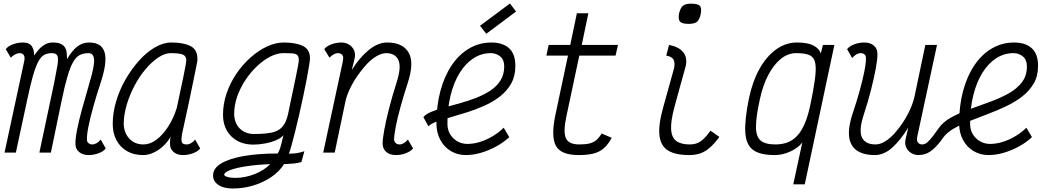

<svg xmlns="http://www.w3.org/2000/svg" viewBox="-20 -876 6040 1102"><path d="M489 14Q455 14 434 -3.5Q413 -21 413 -50Q412 -78 422 -129.5Q432 -181 451 -250.5Q470 -320 494 -402Q522 -494 520 -532.5Q518 -571 488 -571Q460 -571 438.5 -560.5Q417 -550 400 -520.5Q383 -491 367 -436.5Q351 -382 333 -295L272 0H206L291 -401Q303 -462 309.5 -499.5Q316 -537 310 -554Q304 -571 278 -571Q252 -571 233.5 -561Q215 -551 199.5 -522Q184 -493 168.5 -438.5Q153 -384 134 -293L71 0H6L119 -525Q120 -530 120.5 -535Q121 -540 121 -544Q119 -571 92 -571Q83 -571 69.5 -565Q56 -559 42 -545L13 -594Q27 -612 55 -622Q83 -632 111 -632Q149 -632 163 -610Q177 -588 176 -557Q187 -574 202.5 -591.5Q218 -609 238 -620.5Q258 -632 282 -632Q314 -632 330.5 -623.5Q347 -615 354.5 -601Q362 -587 363 -570Q364 -553 365 -537Q393 -585 423 -608.5Q453 -632 492 -632Q564 -632 580.5 -575Q597 -518 556 -396Q532 -323 514.5 -260Q497 -197 487.5 -149Q478 -101 479 -74Q479 -62 488 -54.5Q497 -47 510 -47Q522 -47 535 -54.5Q548 -62 558 -75L587 -24Q574 -7 546 3.5Q518 14 489 14Z M1100 -75 1129 -24Q1116 -7 1088 3.5Q1060 14 1031 14Q997 14 976.5 -3.5Q956 -21 956 -47Q955 -61 956.5 -74Q958 -87 961 -93Q932 -44 888.5 -15Q845 14 800 14Q748 14 709 -8.5Q670 -31 648.5 -71Q627 -111 627 -165Q627 -228 646.5 -294Q666 -360 700.5 -420Q735 -480 778 -528Q821 -576 869 -604Q917 -632 963 -632Q1032 -632 1072.5 -612Q1113 -592 1113 -539Q1114 -535 1112 -522.5Q1110 -510 1104.5 -484Q1099 -458 1089.5 -410.5Q1080 -363 1064 -287.5Q1048 -212 1024 -103Q1020 -77 1023 -62Q1026 -47 1052 -47Q1064 -47 1077 -54.5Q1090 -62 1100 -75ZM803 -47Q841 -47 877 -73.5Q913 -100 944.5 -148Q976 -196 995 -258Q1019 -370 1034 -442.5Q1049 -515 1049 -531Q1049 -555 1028.5 -563Q1008 -571 960 -571Q926 -571 888.5 -546Q851 -521 815.5 -479Q780 -437 752 -384Q724 -331 707.5 -275.5Q691 -220 690 -168Q691 -114 722 -80.5Q753 -47 803 -47Z M1315 206Q1264 206 1233 185Q1202 164 1203 130Q1203 91 1248 63Q1293 35 1376.5 20Q1460 5 1574 5Q1586 -15 1593.5 -45.5Q1601 -76 1607 -100Q1594 -84 1565 -71.5Q1536 -59 1501 -52.5Q1466 -46 1435 -46Q1356 -46 1308 -93Q1260 -140 1260 -218Q1260 -280 1280.5 -340Q1301 -400 1336.5 -452.5Q1372 -505 1417.5 -545.5Q1463 -586 1512 -609Q1561 -632 1609 -632Q1678 -632 1719 -612Q1760 -592 1759 -539Q1759 -530 1754 -498.5Q1749 -467 1740.5 -422.5Q1732 -378 1721 -326Q1710 -274 1698 -221.5Q1686 -169 1674.5 -123Q1663 -77 1653.5 -42.5Q1644 -8 1638 6Q1661 6 1680 3.5Q1699 1 1727 -8L1710 54Q1687 61 1660 63Q1633 65 1610 66Q1584 108 1538 139.5Q1492 171 1434.5 188.5Q1377 206 1315 206ZM1330 145Q1386 145 1441 123.5Q1496 102 1531 66Q1455 69 1395.5 78Q1336 87 1301.5 100Q1267 113 1267 127Q1267 134 1285 139.5Q1303 145 1330 145ZM1438 -107Q1498 -107 1537 -114.5Q1576 -122 1599 -146.5Q1622 -171 1633 -220Q1663 -363 1679 -439.5Q1695 -516 1695 -531Q1695 -551 1686.5 -559.5Q1678 -568 1659 -569.5Q1640 -571 1606 -571Q1570 -571 1531 -551Q1492 -531 1455 -496Q1418 -461 1388.5 -416.5Q1359 -372 1341.5 -322Q1324 -272 1324 -222Q1325 -169 1356.5 -138Q1388 -107 1438 -107Z M2321 -75 2351 -24Q2337 -7 2309.5 3.5Q2282 14 2253 14Q2218 14 2197.5 -3.5Q2177 -21 2176 -50Q2176 -78 2185.5 -130.5Q2195 -183 2213 -253Q2231 -323 2256 -402Q2285 -492 2266.5 -531.5Q2248 -571 2197 -571Q2171 -571 2141 -553.5Q2111 -536 2083 -505.5Q2055 -475 2030 -438.5Q2005 -402 1987 -363.5Q1969 -325 1962 -291L1901 0H1835L1948 -525Q1948 -530 1949 -535Q1950 -540 1950 -544Q1949 -557 1941 -564Q1933 -571 1918 -571Q1909 -571 1897 -565Q1885 -559 1871 -545L1841 -594Q1855 -612 1883 -622Q1911 -632 1940 -632Q1964 -632 1983.5 -620Q2003 -608 2012.5 -586.5Q2022 -565 2014 -535L1999 -474Q2043 -545 2096 -588.5Q2149 -632 2202 -632Q2292 -632 2325.5 -574Q2359 -516 2319 -396Q2296 -325 2278.5 -261.5Q2261 -198 2251.5 -149.5Q2242 -101 2242 -74Q2243 -62 2251.5 -54.5Q2260 -47 2274 -47Q2285 -47 2298 -54.5Q2311 -62 2321 -75Z M2871 -143 2903 -89Q2870 -58 2827.5 -35Q2785 -12 2740.5 1Q2696 14 2654 14Q2606 14 2567.5 -9Q2529 -32 2507 -73.5Q2485 -115 2485 -168Q2485 -270 2508 -355Q2531 -440 2573 -502Q2615 -564 2673 -598Q2731 -632 2801 -632Q2865 -632 2901.5 -599.5Q2938 -567 2938 -498Q2938 -440 2914.5 -397.5Q2891 -355 2851 -323.5Q2811 -292 2762 -270Q2713 -248 2662.5 -232Q2612 -216 2566 -203Q2520 -190 2486.5 -178Q2453 -166 2439 -151L2410 -204Q2424 -221 2455 -234Q2486 -247 2528.5 -258.5Q2571 -270 2618 -283Q2665 -296 2710.5 -313.5Q2756 -331 2793 -355Q2830 -379 2852 -413.5Q2874 -448 2874 -495Q2874 -533 2851 -552Q2828 -571 2797 -571Q2743 -571 2697.5 -541.5Q2652 -512 2618.5 -458Q2585 -404 2566.5 -330Q2548 -256 2548 -167Q2548 -115 2582 -82.5Q2616 -50 2663 -50Q2698 -50 2735 -61.5Q2772 -73 2808 -94.5Q2844 -116 2871 -143ZM2771 -682 2735 -728 2907 -856 2942 -810Z M3301 14Q3199 14 3170.5 -39.5Q3142 -93 3167 -213L3240 -557H3116L3129 -618H3253L3291 -800H3357L3319 -618H3527L3513 -557H3305L3231 -209Q3212 -121 3227.5 -84Q3243 -47 3305 -47Q3342 -47 3365 -53Q3388 -59 3404 -73Q3420 -87 3433 -110L3491 -85Q3470 -46 3445 -24.5Q3420 -3 3386 5.5Q3352 14 3301 14Z M3935 14Q3857 14 3814.5 -12Q3772 -38 3765 -98.5Q3758 -159 3787 -262L3849 -485Q3855 -513 3846.5 -532Q3838 -551 3804 -557L3820 -618Q3875 -608 3900.5 -577.5Q3926 -547 3916 -498L3851 -262Q3829 -180 3832 -133Q3835 -86 3862 -66.5Q3889 -47 3938 -47Q3962 -47 3980.5 -54Q3999 -61 4017.5 -78Q4036 -95 4058 -126L4109 -90Q4080 -51 4053.5 -28Q4027 -5 3999 4.5Q3971 14 3935 14ZM3932 -739Q3894 -739 3882.5 -752.5Q3871 -766 3878 -801Q3886 -832 3900.5 -843.5Q3915 -855 3947 -855Q3986 -855 3997.5 -841.5Q4009 -828 4001 -792Q3994 -762 3979.5 -750.5Q3965 -739 3932 -739Z M4703 -618H4769L4599 182H4533L4585 -59Q4571 -39 4545.5 -22.5Q4520 -6 4489 4Q4458 14 4426 14Q4341 14 4301 -16.5Q4261 -47 4257.5 -119Q4254 -191 4279 -313Q4299 -408 4338.5 -479.5Q4378 -551 4433.5 -591.5Q4489 -632 4554 -632Q4617 -632 4650 -614Q4683 -596 4691 -569ZM4430 -47Q4468 -47 4498.5 -58Q4529 -69 4554.5 -95.5Q4580 -122 4600.5 -170.5Q4621 -219 4635 -294L4646 -350Q4659 -421 4661.5 -465Q4664 -509 4653.5 -532Q4643 -555 4617.5 -563Q4592 -571 4550 -571Q4502 -571 4461 -537.5Q4420 -504 4389 -444.5Q4358 -385 4341 -305Q4319 -205 4319 -148.5Q4319 -92 4345.5 -69.5Q4372 -47 4430 -47Z M5366 -138Q5392 -176 5438.5 -201.5Q5485 -227 5542.5 -248Q5600 -269 5658 -290Q5716 -311 5765 -337.5Q5814 -364 5844 -402Q5874 -440 5874 -495Q5874 -533 5851 -552Q5828 -571 5797 -571Q5743 -571 5697.5 -541.5Q5652 -512 5618.5 -458Q5585 -404 5566.5 -330Q5548 -256 5548 -167Q5548 -115 5582 -82.5Q5616 -50 5663 -50Q5698 -50 5735 -61.5Q5772 -73 5808 -94.5Q5844 -116 5871 -143L5903 -89Q5870 -58 5827.5 -35Q5785 -12 5740.5 1Q5696 14 5654 14Q5606 14 5567.5 -9Q5529 -32 5507 -73.5Q5485 -115 5485 -168Q5485 -270 5508 -355Q5531 -440 5573 -502Q5615 -564 5673 -598Q5731 -632 5801 -632Q5865 -632 5901.5 -599.5Q5938 -567 5938 -498Q5938 -440 5913.5 -397.5Q5889 -355 5848 -323Q5807 -291 5755.5 -266.5Q5704 -242 5649.5 -221.5Q5595 -201 5544.5 -181Q5494 -161 5455 -138.5Q5416 -116 5395 -88Q5365 -45 5339.5 -22.5Q5314 0 5293 7Q5272 14 5253 14Q5229 14 5209.5 2Q5190 -10 5180.5 -31.5Q5171 -53 5179 -83L5193 -144Q5150 -73 5102 -29.5Q5054 14 5001 14Q4903 14 4868.5 -44Q4834 -102 4873 -222Q4897 -293 4914.5 -356.5Q4932 -420 4941.5 -468.5Q4951 -517 4950 -544Q4950 -557 4941.5 -564Q4933 -571 4919 -571Q4907 -571 4894.5 -563.5Q4882 -556 4871 -543L4842 -594Q4856 -612 4884 -622Q4912 -632 4940 -632Q4975 -632 4995.5 -614.5Q5016 -597 5016 -568Q5017 -540 5007.5 -487.5Q4998 -435 4980.5 -365Q4963 -295 4937 -216Q4908 -126 4927.5 -86.5Q4947 -47 5005 -47Q5032 -47 5060.5 -64.5Q5089 -82 5116 -112.5Q5143 -143 5166.5 -179.5Q5190 -216 5206.5 -254.5Q5223 -293 5230 -327L5291 -618H5358L5245 -93Q5244 -88 5243.5 -83Q5243 -78 5243 -74Q5244 -61 5252.5 -54Q5261 -47 5274 -47Q5281 -47 5290.5 -51Q5300 -55 5318 -74.5Q5336 -94 5366 -138Z"/></svg>

Font: Victor Mono Thin Light
Style: Italic
Weight: 300
Italic angle: -12°
Monospace: yes
Version: Version 1.561;gftools[0.9.30]